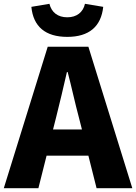

<svg xmlns="http://www.w3.org/2000/svg" viewBox="-28 -990 716 1010"><path d="M419 -970C409 -925 375 -899 326 -899C276 -899 243 -925 232 -970L137 -954C147 -850 211 -796 326 -796C440 -796 504 -850 515 -954ZM251 -309 267 -372C286 -446 306 -533 324 -611H328C348 -535 367 -446 387 -372L403 -309ZM480 0H668L437 -744H223L-8 0H174L217 -171H437Z"/></svg>

Font: Noto Sans T Chinese Black
Style: Bold
Weight: 900
Designer: Ryoko NISHIZUKA (kana & ideographs); Paul D. Hunt (Latin, Greek & Cyrillic); Wenlong ZHANG (bopomofo); Sandoll Communica
Foundry: Adobe Systems Incorporated
Version: Version 1.000;PS 1;hotconv 1.0.78;makeotf.lib2.5.61930